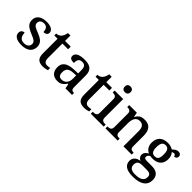

<svg xmlns="http://www.w3.org/2000/svg" viewBox="99 -1808 3094 3094"><g transform="rotate(45 1646.0 -261.5)"><path d="M216 10C339 10 418 -46 418 -152C418 -236 368 -276 268 -317C173 -353 140 -373 140 -422C140 -467 170 -497 231 -497C290 -497 318 -458 318 -391C371 -391 398 -415 398 -454C398 -502 348 -546 244 -546C127 -546 49 -495 49 -400C49 -312 100 -275 204 -232C300 -193 327 -173 327 -126C327 -76 291 -41 220 -41C144 -41 112 -96 112 -170C85 -170 41 -156 41 -99C41 -30 103 10 216 10Z M702 10C744 10 787 0 805 -8V-58C784 -54 764 -51 740 -51C693 -51 666 -81 666 -146V-476H796V-536H666V-659H610C600 -610 586 -577 564 -554C543 -531 510 -519 481 -519V-476H556V-146C556 -30 604 10 702 10Z M1032 10C1113 10 1144 -26 1186 -81H1195L1212 0H1361V-45H1358C1313 -45 1296 -61 1296 -117V-375C1296 -501 1233 -547 1106 -547C1003 -547 919 -519 919 -449C919 -402 952 -385 1017 -385C1017 -448 1032 -494 1102 -494C1176 -494 1186 -444 1186 -373V-315L1104 -312C951 -307 877 -257 877 -151C877 -41 943 10 1032 10ZM1064 -55C1013 -55 990 -85 990 -146C990 -222 1024 -263 1127 -267L1186 -270V-191C1186 -108 1138 -55 1064 -55Z M1642 10C1684 10 1727 0 1745 -8V-58C1724 -54 1704 -51 1680 -51C1633 -51 1606 -81 1606 -146V-476H1736V-536H1606V-659H1550C1540 -610 1526 -577 1504 -554C1483 -531 1450 -519 1421 -519V-476H1496V-146C1496 -30 1544 10 1642 10Z M1932 -633C1967 -633 1997 -651 1997 -698C1997 -746 1967 -763 1932 -763C1895 -763 1867 -746 1867 -698C1867 -651 1895 -633 1932 -633ZM1789 0H2083V-45H2070C2029 -45 1991 -54 1991 -115V-536H1797V-491H1802C1842 -491 1881 -482 1881 -425V-111C1881 -53 1842 -45 1802 -45H1789Z M2123 0H2402V-45H2398C2354 -45 2320 -53 2320 -111V-317C2320 -402 2348 -477 2432 -477C2507 -477 2533 -427 2533 -341V0H2721V-45H2716C2671 -45 2643 -54 2643 -117V-352C2643 -488 2581 -547 2476 -547C2412 -547 2362 -533 2321 -458H2316L2303 -536H2128V-491H2132C2176 -491 2210 -482 2210 -424V-116C2210 -54 2174 -45 2129 -45H2123Z M2980 240C3166 240 3252 168 3252 51C3252 -38 3203 -100 3080 -100H2965C2919 -100 2907 -112 2907 -136C2907 -164 2927 -184 2951 -196C2963 -193 2989 -191 3005 -191C3131 -191 3191 -264 3191 -364C3191 -419 3174 -458 3149 -487C3161 -494 3174 -498 3190 -498C3214 -498 3224 -480 3224 -462C3266 -462 3282 -487 3282 -516C3282 -544 3262 -569 3219 -569C3177 -569 3144 -540 3120 -514C3098 -531 3053 -547 3005 -547C2874 -547 2811 -477 2811 -362C2811 -291 2847 -233 2905 -210C2858 -182 2833 -154 2833 -113C2833 -69 2863 -41 2893 -29C2821 -18 2765 20 2765 96C2765 188 2836 240 2980 240ZM3002 -242C2941 -242 2917 -283 2917 -364C2917 -449 2940 -495 3001 -495C3063 -495 3085 -451 3085 -365C3085 -282 3064 -242 3002 -242ZM2982 188C2887 188 2856 149 2856 91C2856 16 2909 1 2961 1H3064C3126 1 3160 17 3160 73C3160 142 3118 188 2982 188Z"/></g></svg>

Font: Noto Serif Tamil Medium
Style: Italic
Weight: 500
Italic angle: -12°
Designer: Indian Type Foundry, Tom Grace, and the Monotype Design Team
Foundry: Monotype Imaging Inc.
Version: Version 2.003